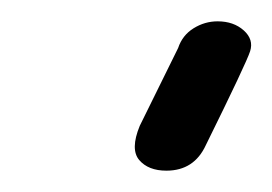

<svg xmlns="http://www.w3.org/2000/svg" viewBox="-20 -775 255 180"><path d="M147 -730Q151 -742 161.5 -748.5Q172 -755 184 -755Q199 -755 208.5 -746.5Q218 -738 214.5 -727Q211 -716 173 -639Q162 -615 136 -615Q119 -615 110.5 -625Q102 -635 111 -657Z"/></svg>

Font: VDS Compensated
Style: Light Italic
Weight: 300
Italic angle: -12°
Designer: artmaker
Foundry: artmaker
Version: Version 1.000 2012 initial release